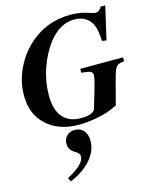

<svg xmlns="http://www.w3.org/2000/svg" viewBox="-147 -785 1017 1244"><g transform="rotate(-15 361.0 -163.0)"><path d="M705 -330V-304Q667 -301 653 -285Q639 -269 623 -208L579 -41L551 -28Q509 -8 442.5 5Q376 18 317 18Q184 18 102.5 -56Q21 -130 21 -256Q21 -352 64.5 -441Q108 -530 184 -593Q296 -685 448 -685Q512 -685 572 -664Q596 -655 608 -655Q635 -655 650 -685H681L630 -464L601 -468Q598 -550 577 -587Q541 -649 462 -649Q366 -649 289 -551Q238 -484 207.5 -395.5Q177 -307 177 -216Q177 -119 219 -69.5Q261 -20 341 -20Q414 -20 435 -50L466 -154Q493 -246 493 -268Q493 -284 481 -292Q467 -299 418 -304V-330ZM171 359 158 334Q276 271 276 218Q276 197 246 181Q206 158 206 116Q206 84 227 63.5Q248 43 279 43Q318 43 340 69Q362 95 362 137Q362 204 311 262.5Q260 321 171 359Z"/></g></svg>

Font: STIX MathJax Latin
Style: Bold Italic
Weight: 700
Italic angle: -16.33°
Designer: MicroPress Inc., with final additions and corrections provided by Coen Hoffman, Elsevier (retired)
Version: Version 1.1.1